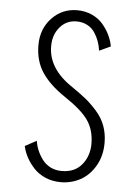

<svg xmlns="http://www.w3.org/2000/svg" viewBox="-52 -746 554 797"><g transform="rotate(5 225.0 -347.5)"><path d="M231 11Q197 11 168 -1.2Q139 -13.5 119.8 -33.8Q100.5 -54 87.8 -77.2Q75 -100.5 69.5 -125.5L117.5 -151.5Q120.5 -131 128.5 -112Q136.5 -93 149.8 -75Q163 -57 184 -46.2Q205 -35.5 231 -35.5Q285.5 -35.5 315 -71.8Q344.5 -108 344.5 -158.5Q344.5 -215.5 316.8 -255.8Q289 -296 218 -343Q153 -386.5 121.2 -434.5Q89.5 -482.5 89.5 -548Q89.5 -615.5 132.2 -660.8Q175 -706 238 -706Q271 -706 298.8 -693.5Q326.5 -681 344.5 -660.2Q362.5 -639.5 373.8 -616.2Q385 -593 389.5 -568.5L342.5 -546.5Q339.5 -567.5 332.8 -586Q326 -604.5 314.5 -621.8Q303 -639 283.5 -649.2Q264 -659.5 239 -659.5Q197 -659.5 169.8 -627.8Q142.5 -596 142.5 -548Q142.5 -453.5 246 -385.5Q281 -361.5 303.8 -343Q326.5 -324.5 350.5 -297.5Q374.5 -270.5 386.5 -238Q398.5 -205.5 398.5 -167Q398.5 -112.5 374.2 -71Q350 -29.5 312.5 -9.2Q275 11 231 11Z"/></g></svg>

Font: League Mono Condensed UltraLight
Style: Regular
Weight: 200
Width: 1
Designer: Tyler Finck
Foundry: The League of Moveable Type / Tyler Finck
Version: Version 2.210